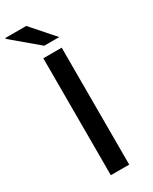

<svg xmlns="http://www.w3.org/2000/svg" viewBox="-231 -925 779 977"><g transform="rotate(-30 158.0 -436.5)"><path d="M108 0V-687H216V0ZM232 -740H144L-8 -868V-873H115Z"/></g></svg>

Font: Archivo Expanded
Style: Regular
Weight: 400
Width: 7
Designer: Hector Gatti
Foundry: Omnibus-Type
Version: Version 2.001